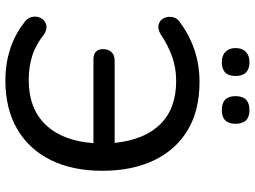

<svg xmlns="http://www.w3.org/2000/svg" viewBox="-137 -803 949 715"><g transform="rotate(90 337.5 -445.5)"><path d="M390 -797Q338 -797 338 -848Q338 -900 390 -900Q441 -900 441 -848Q441 -797 390 -797ZM211 -797Q187 -797 173 -810.5Q159 -824 159 -848Q159 -873 173 -886.5Q187 -900 211 -900Q263 -900 263 -848Q263 -797 211 -797ZM279 9Q219 9 165 -8Q111 -25 67 -59Q48 -71 43.5 -88.5Q39 -106 46.5 -121.5Q54 -137 70 -142.5Q86 -148 107 -136Q145 -105 186.5 -91.5Q228 -78 277 -78Q385 -78 445 -141.5Q505 -205 513 -319H206Q163 -317 163 -355Q163 -374 174 -386Q185 -398 206 -398H512Q501 -508 443 -567.5Q385 -627 281 -627Q232 -627 189.5 -611.5Q147 -596 109 -570Q87 -557 70.5 -562Q54 -567 47 -582.5Q40 -598 44 -615.5Q48 -633 67 -644Q164 -714 285 -714Q391 -714 464.5 -670Q538 -626 577 -544.5Q616 -463 616 -352Q616 -241 576 -160Q536 -79 460.5 -35Q385 9 279 9Z"/></g></svg>

Font: Chiron GoRound TC
Style: Regular
Weight: 400
Designer: Ryoko NISHIZUKA 西塚涼子 (kana, bopomofo & ideographs); Paul D. Hunt (Latin, Greek & Cyrillic); Sandoll Communications 산돌커뮤니
Foundry: Adobe
Version: Version 1.000;hotconv 1.1.1;makeotfexe 2.6.0